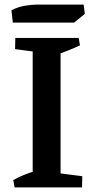

<svg xmlns="http://www.w3.org/2000/svg" viewBox="-20 -820 419 840"><path d="M36 -721 30 -775Q59 -790 89.5 -795Q120 -800 143 -800H346L351 -759L304 -721ZM123 0V-654H245V0ZM44 0 38 -32Q60 -45 85.5 -55Q111 -65 137 -73L138 0ZM199 0 202 -67 340 -49 339 0ZM184 -587 46 -605 47 -654H187ZM231 -581 230 -654H324L330 -622Q308 -611 282.5 -601Q257 -591 231 -581Z"/></svg>

Font: Eczar Medium
Style: Regular
Weight: 500
Designer: Vaibhav Singh
Foundry: Rosetta Type Foundry
Version: Version 2.000